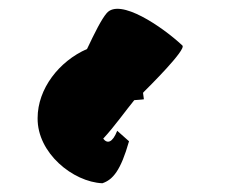

<svg xmlns="http://www.w3.org/2000/svg" viewBox="-20 -721 529 439"><path d="M66 -451C65 -371 147 -305 214 -302C238 -310 256 -331 275 -398C275 -398 250 -420 248 -422C237 -394 225 -392 216 -404C242 -432 268 -469 287 -492C303 -493 309 -494 309 -494C308 -499 308 -504 307 -509C308 -509 308 -510 308 -510C319 -521 407 -608 397 -617C351 -660 254 -726 224 -691C212 -677 197 -647 179 -609C115 -581 66 -518 66 -451Z"/></svg>

Font: Ampere
Style: SCUltCnd
Weight: 400
Version: Version 1